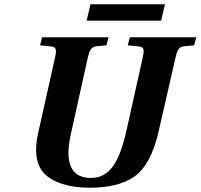

<svg xmlns="http://www.w3.org/2000/svg" viewBox="-20 -867 942 902"><path d="M387 -770H737L755 -847H405ZM159 -241C141 -161 148 -97 185 -55C227 -9 306 15 402 15C481 15 557 1 612 -38C662 -74 701 -142 726 -253L804 -594C812 -630 819 -648 848 -650L892 -654L902 -692H590L580 -654L631 -649C659 -647 658 -630 650 -594L575 -258C541 -104 495 -31 407 -31C328 -31 279 -82 312 -233L392 -594C400 -630 407 -648 436 -650L480 -654L490 -692H178L168 -654L219 -649C247 -647 246 -630 238 -594Z"/></svg>

Font: Heuristica
Style: Bold Italic
Weight: 700
Italic angle: -13°
Version: Version 1.0.1